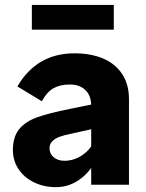

<svg xmlns="http://www.w3.org/2000/svg" viewBox="-20 -762 604 792"><path d="M267.8 -413.4Q228.2 -413.4 200.8 -398.1Q173.4 -382.8 152.6 -344.4L51.8 -405.4Q91 -473 149.8 -507.5Q208.6 -542 287.4 -542Q355.2 -542 405.6 -520.5Q456 -499 484 -456.5Q512 -414 512 -352.8V0H356.2V-325.8Q356.2 -367.2 332.5 -390.3Q308.8 -413.4 267.8 -413.4ZM33.2 -143Q33.2 -197.6 59.2 -229.3Q85.2 -261 133.3 -278.2Q181.4 -295.4 269.2 -313L433.2 -346.2L424.2 -243.8L274.2 -210.6Q244.2 -204.6 225.4 -197.7Q206.6 -190.8 195.4 -179.1Q184.2 -167.4 184.2 -150.4Q184.2 -128 201.4 -113.4Q218.6 -98.8 245.2 -98.8Q284 -98.8 317.3 -120.6Q350.6 -142.4 367.6 -177.6L392 -135.4Q363.6 -64.4 316.1 -27.2Q268.6 10 211.2 10Q161.2 10 120.5 -9.7Q79.8 -29.4 56.5 -64.2Q33.2 -99 33.2 -143ZM111.4 -741.6H449.4V-639.6H111.4Z"/></svg>

Font: Easer Grotesk Variable
Style: Regular
Weight: 400
Designer: Boardeaser, Bonnie Shaver-Troup, Thomas Jockin
Foundry: Lexend
Version: Version 1.001;Glyphs 3.1.2 (3151)